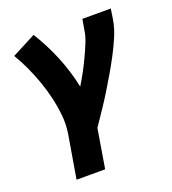

<svg xmlns="http://www.w3.org/2000/svg" viewBox="-135 -640 847 946"><g transform="rotate(-20 288.0 -166.5)"><path d="M104 205H254L288 0Q314 -38 339.5 -76Q365 -114 389 -153Q413 -192 436 -231.5Q459 -271 480 -311Q501 -351 518.5 -392.5Q536 -434 543 -477L551 -530H402L393 -477Q388 -443 374.5 -410.5Q361 -378 346 -346Q331 -314 314 -282.5Q297 -251 278 -220Q260 -306 227 -386Q194 -466 149 -538L24 -473Q48 -433 67.5 -390.5Q87 -348 102.5 -304Q118 -260 129 -213.5Q140 -167 145 -118.5Q150 -70 142 -20Z"/></g></svg>

Font: Iosevka Sparkle Heavy Oblique
Style: Regular
Weight: 900
Italic angle: -9°
Designer: Belleve Invis
Foundry: Belleve Invis
Version: Version 4.5.0; ttfautohint (v1.8.3)